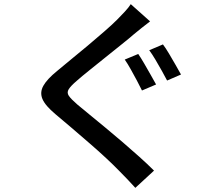

<svg xmlns="http://www.w3.org/2000/svg" viewBox="-20 -833 1040 925"><path d="M646 -573Q659 -554 675 -526.5Q691 -499 706.5 -471.5Q722 -444 732 -426L664 -397Q654 -418 639.5 -445Q625 -472 610 -499Q595 -526 581 -546ZM765 -619Q778 -602 794 -575Q810 -548 825.5 -521Q841 -494 852 -474L785 -445Q774 -466 759 -493Q744 -520 728.5 -546Q713 -572 699 -591ZM703 -730Q684 -716 662.5 -698.5Q641 -681 625 -668Q601 -647 564.5 -618Q528 -589 488.5 -557Q449 -525 412 -495.5Q375 -466 349 -443Q321 -419 311 -403Q301 -387 311.5 -371.5Q322 -356 352 -330Q377 -309 412.5 -280Q448 -251 488.5 -217.5Q529 -184 571 -148Q613 -112 652 -77Q691 -42 722 -11L632 72Q614 52 594.5 31.5Q575 11 555 -9Q530 -35 492.5 -70Q455 -105 411 -143Q367 -181 324.5 -217.5Q282 -254 247 -283Q198 -324 184.5 -356Q171 -388 189 -420Q207 -452 255 -491Q283 -515 322 -546.5Q361 -578 402.5 -613Q444 -648 481.5 -680.5Q519 -713 544 -738Q562 -756 581 -776.5Q600 -797 610 -813Z"/></svg>

Font: Noto Sans JP Thin Medium
Style: Regular
Weight: 500
Version: Version 2.004-H2;hotconv 1.0.118;makeotfexe 2.5.65603